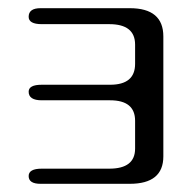

<svg xmlns="http://www.w3.org/2000/svg" viewBox="-20 -449 468 469"><path d="M247 -37Q310 -37 310 -86V-154Q310 -204 249 -204H82Q50 -204 50 -225Q50 -242 82 -242H249Q310 -242 310 -293V-340Q310 -390 247 -390H82Q50 -390 50 -408Q50 -429 79 -429H297Q379 -429 379 -360V-67Q379 0 297 0H79Q50 0 50 -19Q50 -37 82 -37Z"/></svg>

Font: Cute Font
Style: Regular
Weight: 400
Designer: TypoDesign Lab.inc.
Foundry: TypoDesign Lab.inc.
Version: Version 1.00